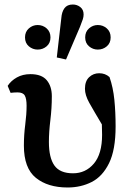

<svg xmlns="http://www.w3.org/2000/svg" viewBox="-20 -818 575 852"><path d="M280 14Q192 14 139 -29Q86 -72 86 -172Q86 -219 92 -265Q98 -311 98 -349Q98 -380 90 -394Q82 -408 58 -408Q51 -408 42.5 -407.5Q34 -407 27 -406L14 -437Q29 -460 55 -474.5Q81 -489 115 -489Q165 -489 187.5 -462Q210 -435 210 -391Q210 -338 203.5 -285Q197 -232 197 -188Q197 -118 221.5 -83.5Q246 -49 304 -49Q360 -49 396.5 -92Q433 -135 433 -220Q433 -232 432.5 -243Q432 -254 432 -266Q395 -328 376 -362Q357 -396 357 -424Q357 -458 375.5 -475.5Q394 -493 420 -493Q447 -493 466 -476Q482 -430 487.5 -375Q493 -320 493 -257Q493 -153 464 -94Q435 -35 387 -10.5Q339 14 280 14ZM147 -598Q125 -598 108 -612.5Q91 -627 91 -652Q91 -677 108 -692Q125 -707 147 -707Q170 -707 187 -692Q204 -677 204 -652Q204 -627 187 -612.5Q170 -598 147 -598ZM273 -554 232 -563 252 -737Q254 -765 266 -781.5Q278 -798 303 -798Q322 -798 336.5 -786.5Q351 -775 351 -754Q351 -743 347.5 -732.5Q344 -722 335 -699ZM414 -598Q392 -598 375 -612.5Q358 -627 358 -652Q358 -677 375 -692Q392 -707 414 -707Q437 -707 454 -692Q471 -677 471 -652Q471 -627 454 -612.5Q437 -598 414 -598Z"/></svg>

Font: Source Serif Pro SemiBold
Style: Regular
Weight: 600
Designer: Frank Grießhammer
Foundry: Adobe Systems Incorporated
Version: Version 3.001;hotconv 1.0.111;makeotfexe 2.5.65597